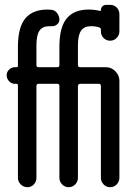

<svg xmlns="http://www.w3.org/2000/svg" viewBox="-20 -780 540 800"><path d="M42 -430.7Q28.3 -430.7 18.1 -441.4Q7.8 -452.1 7.8 -466.3Q7.8 -480.5 18.1 -490.2Q28.3 -500 42 -500H48.8Q54.7 -500 54.7 -505.9V-585Q54.7 -666 85.4 -703.1Q116.2 -740.2 177.7 -740.2Q179.7 -740.2 185.1 -739.7Q190.4 -739.3 193.4 -739.3Q208 -738.3 217.8 -725.6Q227.5 -712.9 227.5 -698.2Q227.5 -686.5 217.8 -678.2Q208 -669.9 195.3 -670.9H185.5Q157.2 -670.9 144.5 -652.3Q131.8 -633.8 131.8 -590.8V-508.8Q131.8 -500 140.6 -500H218.8Q227.5 -500 227.5 -508.8V-585Q227.5 -666 257.8 -703.1Q288.1 -740.2 349.6 -740.2Q374 -740.2 397.5 -734.4Q400.4 -734.4 400.4 -737.3Q400.4 -747.1 406.7 -753.4Q413.1 -759.8 422.9 -759.8H439.5Q455.1 -759.8 466.3 -748.5Q477.5 -737.3 477.5 -720.7V-649.4Q477.5 -633.8 466.3 -622.1Q455.1 -610.4 439 -610.4Q422.9 -610.4 411.6 -621.6Q400.4 -632.8 400.4 -649.4V-657.2Q400.4 -664.1 392.6 -666Q377.9 -670.9 359.4 -670.9Q331.1 -670.9 317.9 -652.3Q304.7 -633.8 304.7 -590.8V-508.8Q304.7 -500 314.5 -500H420.9Q444.3 -500 460.9 -482.9Q477.5 -465.8 477.5 -443.4V-39.1Q477.5 -23.4 466.3 -11.7Q455.1 0 439 0Q422.9 0 411.6 -11.7Q400.4 -23.4 400.4 -39.1V-421.9Q400.4 -430.7 391.6 -430.7H314.5Q305.7 -430.7 304.7 -421.9V-39.1Q304.7 -23.4 293.5 -11.7Q282.2 0 266.1 0Q250 0 238.8 -11.7Q227.5 -23.4 227.5 -39.1V-421.9Q227.5 -430.7 218.8 -430.7H140.6Q131.8 -430.7 131.8 -421.9V-39.1Q131.8 -23.4 121.1 -11.7Q110.4 0 94.2 0Q78.1 0 66.4 -11.7Q54.7 -23.4 54.7 -39.1V-424.8Q54.7 -430.7 48.8 -430.7Z"/></svg>

Font: Rounded Mgen+ 1m regular
Style: Regular
Weight: 400
Designer: [Source Han Sans]
Ryoko NISHIZUKA  (kana & ideographs); Paul D. Hunt (Latin, Greek & Cyrillic); Wenlong ZHANG  (bopomofo
Version: Version 1.059.20150602